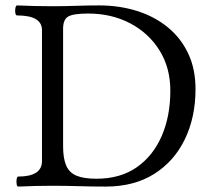

<svg xmlns="http://www.w3.org/2000/svg" viewBox="-20 -686 788 709"><path d="M47 3Q43 3 41.5 -6Q40 -15 41.5 -24.5Q43 -34 47 -34Q135 -34 135 -91V-575Q135 -629 43 -629Q38 -629 36.5 -638.5Q35 -648 37 -657Q39 -666 43 -666Q109 -663 174 -663Q218 -663 260.5 -664.5Q303 -666 346 -666Q420 -666 484.5 -646Q549 -626 598 -586.5Q647 -547 674.5 -489.5Q702 -432 702 -357Q702 -253 662.5 -171.5Q623 -90 549 -43.5Q475 3 370 3Q321 3 272 1.5Q223 0 174 0Q112 0 47 3ZM336 -26Q424 -26 484.5 -68Q545 -110 577 -183.5Q609 -257 609 -351Q609 -436 569 -500Q529 -564 460.5 -600Q392 -636 306 -636Q251 -636 232 -625Q213 -614 213 -580V-146Q213 -101 224.5 -74.5Q236 -48 263 -37Q290 -26 336 -26Z"/></svg>

Font: Junicode VF
Style: Regular
Weight: 400
Designer: Peter S. Baker
Version: Version 2.213